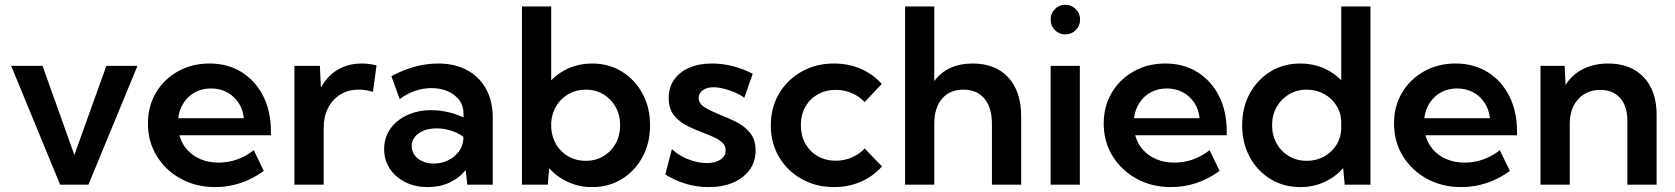

<svg xmlns="http://www.w3.org/2000/svg" viewBox="-20 -759 6883 789"><path d="M544.9 -488.3 343.3 0H227.1L25.9 -488.3H154.8L285.6 -122.1L417 -488.3Z M1064 -56.6Q972.7 9.8 864.3 9.8Q785.6 9.8 723.1 -24.4Q660.6 -58.6 624.3 -117.7Q587.9 -176.8 587.9 -251.5Q587.9 -322.3 620.8 -377.9Q653.8 -433.6 711.2 -465.8Q768.6 -498 840.8 -498Q916 -498 972.9 -462.6Q1029.8 -427.2 1061.5 -364.5Q1093.3 -301.8 1093.3 -218.8V-203.1H717.3Q726.1 -169.9 748.3 -144.5Q770.5 -119.1 803.7 -105Q836.9 -90.8 878.4 -90.8Q956.5 -90.8 1022.9 -141.6ZM712.4 -273.4H981.9Q978 -310.1 959.7 -337.4Q941.4 -364.7 912.4 -380.1Q883.3 -395.5 847.2 -395.5Q810.5 -395.5 781.7 -379.9Q752.9 -364.3 734.9 -336.7Q716.8 -309.1 712.4 -273.4Z M1310.1 0H1189.9V-488.3H1294.4L1298.8 -399.4Q1324.2 -446.3 1367.4 -472.2Q1410.6 -498 1466.8 -498Q1481.4 -498 1496.8 -496.1Q1512.2 -494.1 1527.3 -490.2L1512.7 -381.8Q1482.4 -390.6 1454.1 -390.6Q1411.1 -390.6 1378.7 -370.6Q1346.2 -350.6 1328.1 -315.2Q1310.1 -279.8 1310.1 -232.9Z M2004.9 0H1900.4L1893.6 -60.1Q1866.7 -26.9 1826.7 -8.5Q1786.6 9.8 1737.8 9.8Q1686 9.8 1645.5 -10.5Q1605 -30.8 1581.8 -65.9Q1558.6 -101.1 1558.6 -146Q1558.6 -193.4 1583.7 -229.2Q1608.9 -265.1 1652.6 -285.6Q1696.3 -306.2 1752.4 -306.2Q1786.6 -306.2 1821 -298.3Q1855.5 -290.5 1884.8 -276.4V-292Q1884.8 -324.2 1867.2 -347.7Q1849.6 -371.1 1819.8 -384Q1790 -397 1752.9 -397Q1719.2 -397 1685.5 -385.5Q1651.9 -374 1622.6 -351.6L1588.4 -445.8Q1635.3 -471.7 1684.3 -484.9Q1733.4 -498 1780.3 -498Q1849.1 -498 1899.4 -470.9Q1949.7 -443.8 1977.3 -393.8Q2004.9 -343.8 2004.9 -275.9ZM1762.7 -86.9Q1794.4 -86.9 1821.5 -100.1Q1848.6 -113.3 1866 -137Q1883.3 -160.6 1884.3 -191.4V-196.8Q1861.3 -213.4 1832.5 -222.4Q1803.7 -231.4 1774.4 -231.4Q1729.5 -231.4 1700.7 -211.2Q1671.9 -190.9 1671.9 -158.2Q1671.9 -138.2 1683.6 -121.8Q1695.3 -105.5 1716.1 -96.2Q1736.8 -86.9 1762.7 -86.9Z M2231 0H2125V-732.4H2245.1V-429.2Q2277.3 -461.9 2320.1 -480Q2362.8 -498 2413.1 -498Q2481.9 -498 2535.6 -464.8Q2589.4 -431.6 2620.4 -374.3Q2651.4 -316.9 2651.4 -244.1Q2651.4 -171.4 2620.4 -114Q2589.4 -56.6 2535.6 -23.4Q2481.9 9.8 2413.1 9.8Q2359.4 9.8 2314.2 -11Q2269 -31.7 2236.8 -67.9ZM2386.7 -98.1Q2427.7 -98.1 2459.7 -117.2Q2491.7 -136.2 2510 -169.2Q2528.3 -202.1 2528.3 -244.1Q2528.3 -286.1 2510 -319.1Q2491.7 -352.1 2459.7 -371.3Q2427.7 -390.6 2386.7 -390.6Q2348.1 -390.6 2317.1 -373Q2286.1 -355.5 2267.1 -325.2Q2248 -294.9 2245.1 -256.3V-232.9Q2248 -193.8 2266.8 -163.3Q2285.6 -132.8 2316.9 -115.5Q2348.1 -98.1 2386.7 -98.1Z M2713.9 -42 2741.2 -146.5Q2757.3 -130.4 2781.2 -117.2Q2805.2 -104 2832.3 -96.4Q2859.4 -88.9 2885.3 -88.9Q2919.9 -88.9 2940.9 -103.3Q2961.9 -117.7 2961.9 -141.1Q2961.9 -159.7 2949.2 -172.1Q2936.5 -184.6 2916 -194.1Q2895.5 -203.6 2871.1 -212.9Q2838.9 -224.6 2805.7 -241Q2772.5 -257.3 2750.2 -284.4Q2728 -311.5 2728 -356.4Q2728 -399.9 2750.2 -431.6Q2772.5 -463.4 2812.5 -480.7Q2852.5 -498 2905.8 -498Q2989.7 -498 3073.2 -456.1L3038.6 -357.4Q3022.9 -369.1 3000.5 -378.9Q2978 -388.7 2954.6 -394.5Q2931.2 -400.4 2912.1 -400.4Q2884.3 -400.4 2867.7 -388.2Q2851.1 -376 2851.1 -356Q2851.1 -342.3 2860.4 -331.3Q2869.6 -320.3 2889.2 -310.1Q2908.7 -299.8 2939.5 -287.1Q2972.7 -274.4 3006.1 -257.6Q3039.6 -240.7 3062.3 -213.1Q3085 -185.5 3085 -140.1Q3085 -95.2 3060.8 -61.5Q3036.6 -27.8 2993.4 -9Q2950.2 9.8 2892.6 9.8Q2796.9 9.8 2713.9 -42Z M3604.5 -75.2Q3568.8 -34.7 3518.1 -12.5Q3467.3 9.8 3407.2 9.8Q3333 9.8 3274.2 -23.4Q3215.3 -56.6 3181.4 -114Q3147.5 -171.4 3147.5 -244.1Q3147.5 -316.9 3181.4 -374.3Q3215.3 -431.6 3274.2 -464.8Q3333 -498 3407.2 -498Q3466.8 -498 3517.3 -476.1Q3567.9 -454.1 3603.5 -414.1L3533.2 -339.4Q3511.2 -363.3 3480.2 -376.5Q3449.2 -389.6 3414.6 -389.6Q3372.6 -389.6 3340.1 -371.1Q3307.6 -352.5 3289.3 -319.8Q3271 -287.1 3271 -244.6Q3271 -202.1 3289.3 -169.2Q3307.6 -136.2 3340.1 -117.4Q3372.6 -98.6 3414.6 -98.6Q3449.2 -98.6 3480.5 -112.1Q3511.7 -125.5 3533.2 -148.9Z M3699.2 0V-732.4H3819.3V-425.8Q3873 -498 3977.1 -498Q4070.8 -498 4123.5 -440.7Q4176.3 -383.3 4176.3 -281.2V0H4056.2V-250.5Q4056.2 -316.9 4025.4 -353.8Q3994.6 -390.6 3939 -390.6Q3882.8 -390.6 3851.1 -353.3Q3819.3 -315.9 3819.3 -250.5V0Z M4357.4 -617.7Q4332 -617.7 4314.7 -635.5Q4297.4 -653.3 4297.4 -678.7Q4297.4 -703.6 4314.7 -721.4Q4332 -739.3 4357.4 -739.3Q4383.3 -739.3 4400.9 -721.4Q4418.5 -703.6 4418.5 -678.7Q4418.5 -653.3 4400.9 -635.5Q4383.3 -617.7 4357.4 -617.7ZM4417.5 0H4297.4V-488.3H4417.5Z M4991.7 -56.6Q4900.4 9.8 4792 9.8Q4713.4 9.8 4650.9 -24.4Q4588.4 -58.6 4552 -117.7Q4515.6 -176.8 4515.6 -251.5Q4515.6 -322.3 4548.6 -377.9Q4581.5 -433.6 4638.9 -465.8Q4696.3 -498 4768.6 -498Q4843.8 -498 4900.6 -462.6Q4957.5 -427.2 4989.3 -364.5Q5021 -301.8 5021 -218.8V-203.1H4645Q4653.8 -169.9 4676 -144.5Q4698.2 -119.1 4731.4 -105Q4764.6 -90.8 4806.2 -90.8Q4884.3 -90.8 4950.7 -141.6ZM4640.1 -273.4H4909.7Q4905.8 -310.1 4887.5 -337.4Q4869.1 -364.7 4840.1 -380.1Q4811 -395.5 4774.9 -395.5Q4738.3 -395.5 4709.5 -379.9Q4680.7 -364.3 4662.6 -336.7Q4644.5 -309.1 4640.1 -273.4Z M5611.8 0H5505.9L5499.5 -68.4Q5467.8 -31.7 5422.4 -11Q5377 9.8 5323.2 9.8Q5254.9 9.8 5200.7 -23.4Q5146.5 -56.6 5115.5 -114Q5084.5 -171.4 5084.5 -244.1Q5084.5 -316.9 5115.5 -374.3Q5146.5 -431.6 5200.7 -464.8Q5254.9 -498 5323.2 -498Q5374 -498 5417 -480Q5460 -461.9 5491.7 -429.2V-732.4H5611.8ZM5350.1 -98.1Q5389.2 -98.1 5421.4 -116Q5453.6 -133.8 5472.7 -165Q5491.7 -196.3 5491.7 -236.3V-253.4Q5491.7 -293 5472.7 -324Q5453.6 -355 5421.4 -372.8Q5389.2 -390.6 5350.1 -390.6Q5309.1 -390.6 5276.9 -371.3Q5244.6 -352.1 5226.1 -319.1Q5207.5 -286.1 5207.5 -244.6Q5207.5 -202.6 5226.1 -169.4Q5244.6 -136.2 5276.9 -117.2Q5309.1 -98.1 5350.1 -98.1Z M6184.6 -56.6Q6093.3 9.8 5984.9 9.8Q5906.2 9.8 5843.8 -24.4Q5781.2 -58.6 5744.9 -117.7Q5708.5 -176.8 5708.5 -251.5Q5708.5 -322.3 5741.5 -377.9Q5774.4 -433.6 5831.8 -465.8Q5889.2 -498 5961.4 -498Q6036.6 -498 6093.5 -462.6Q6150.4 -427.2 6182.1 -364.5Q6213.9 -301.8 6213.9 -218.8V-203.1H5837.9Q5846.7 -169.9 5868.9 -144.5Q5891.1 -119.1 5924.3 -105Q5957.5 -90.8 5999 -90.8Q6077.1 -90.8 6143.6 -141.6ZM5833 -273.4H6102.5Q6098.6 -310.1 6080.3 -337.4Q6062 -364.7 6033 -380.1Q6003.9 -395.5 5967.8 -395.5Q5931.2 -395.5 5902.3 -379.9Q5873.5 -364.3 5855.5 -336.7Q5837.4 -309.1 5833 -273.4Z M6787.6 0H6667.5V-263.2Q6667.5 -322.3 6637.9 -356Q6608.4 -389.6 6556.2 -389.6Q6519.5 -389.6 6491.2 -372.8Q6462.9 -356 6446.8 -324.7Q6430.7 -293.5 6430.7 -252V0H6310.5V-488.3H6409.7L6413.6 -409.7Q6439.9 -452.6 6485.4 -475.3Q6530.8 -498 6588.9 -498Q6681.2 -498 6734.4 -441.9Q6787.6 -385.7 6787.6 -288.1Z"/></svg>

Font: Kumbh Sans SemiBold
Style: Regular
Weight: 600
Version: Version 1.005